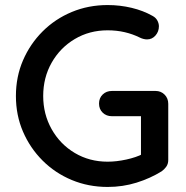

<svg xmlns="http://www.w3.org/2000/svg" viewBox="-20 -730 736 760"><path d="M406 10Q330 10 264 -17.5Q198 -45 148.5 -94.5Q99 -144 71 -209Q43 -274 43 -350Q43 -426 71 -491Q99 -556 148.5 -605.5Q198 -655 264 -682.5Q330 -710 406 -710Q455 -710 501 -699Q547 -688 584 -667Q597 -660 603 -648.5Q609 -637 609 -626Q609 -605 595.5 -589.5Q582 -574 562 -574Q555 -574 547.5 -576Q540 -578 534 -581Q506 -595 474 -602.5Q442 -610 406 -610Q334 -610 276 -575.5Q218 -541 184.5 -482Q151 -423 151 -350Q151 -278 184.5 -218.5Q218 -159 276 -124.5Q334 -90 406 -90Q441 -90 480 -98.5Q519 -107 546 -121L538 -94V-284L554 -270H423Q401 -270 386.5 -284Q372 -298 372 -320Q372 -342 386.5 -356Q401 -370 423 -370H596Q617 -370 631.5 -355.5Q646 -341 646 -319V-97Q646 -81 638 -70Q630 -59 620 -52Q575 -24 520.5 -7Q466 10 406 10Z"/></svg>

Font: Quicksand Light SemiBold
Style: Regular
Weight: 600
Version: Version 3.006